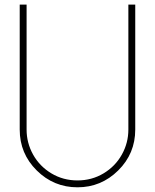

<svg xmlns="http://www.w3.org/2000/svg" viewBox="-20 -798 660 818"><path d="M93.3 -246.1Q93.3 -189 121.1 -139.2Q148.9 -89.4 199 -59.3Q249 -29.3 310.1 -29.3Q371.1 -29.3 421.1 -59.3Q471.2 -89.4 499 -139.2Q526.9 -189 526.9 -246.1V-778.3H556.2V-246.1Q556.2 -143.6 483.6 -71.8Q411.1 0 310.1 0Q209 0 136.5 -71.8Q64 -143.6 64 -246.1V-778.3H93.3Z"/></svg>

Font: Cherry
Style: Light
Weight: 300
Designer: Amin Abedi
Version: Version 1.00 ; ttfautohint (v1.6)